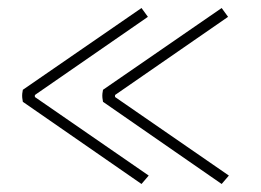

<svg xmlns="http://www.w3.org/2000/svg" viewBox="-20 -480 651 479"><path d="M549 -438 267 -243V-238L551 -42L533 -21L237 -226Q236 -231 235.5 -236Q235 -241 235.5 -246.5Q236 -252 237 -256L533 -460ZM349 -438 67 -243V-238L351 -42L333 -21L37 -226Q36 -231 35.5 -236Q35 -241 35.5 -246.5Q36 -252 37 -256L333 -460Z"/></svg>

Font: Arima Thin
Style: Regular
Weight: 100
Designer: Joana Correia and Natanael Gama
Foundry: NDISCOVER
Version: Version 1.101;gftools[0.9.23]